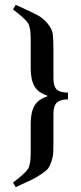

<svg xmlns="http://www.w3.org/2000/svg" viewBox="-20 -658 335 794"><path d="M45 116 34 97Q85 58 96 40Q107 22 107 -25V-146Q107 -195 123 -221.5Q139 -248 175 -259V-263Q139 -274 123 -300.5Q107 -327 107 -376V-497Q107 -544 96 -562Q85 -580 34 -619L45 -638Q107 -610 133 -596.5Q159 -583 177.5 -560Q196 -537 198.5 -515.5Q201 -494 201 -445V-333Q201 -301 214.5 -288Q228 -275 261 -275V-247Q229 -247 215 -233.5Q201 -220 201 -189V-77Q201 -44 200 -26.5Q199 -9 192.5 10Q186 29 179 38.5Q172 48 151 62Q130 76 108.5 86.5Q87 97 45 116Z"/></svg>

Font: Arapey
Style: Regular
Weight: 400
Designer: Eduardo Rodriguez Tunni
Foundry: Eduardo Rodriguez Tunni
Version: Version 4.000